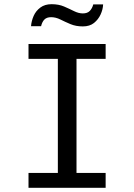

<svg xmlns="http://www.w3.org/2000/svg" viewBox="-20 -896 640 916"><path d="M116 0V-71H256V-615H116V-686H484V-615H345V-71H484V0ZM128 -771Q130 -796 140.5 -820Q151 -844 172.5 -860Q194 -876 226 -876Q260 -876 285.5 -865Q311 -854 333 -843Q355 -832 375 -832Q397 -832 408.5 -844Q420 -856 425 -875H472Q471 -851 460 -827Q449 -803 428.5 -786.5Q408 -770 375 -770Q342 -770 316 -781Q290 -792 268 -803Q246 -814 224 -814Q203 -814 192 -803Q181 -792 176 -771Z"/></svg>

Font: Chivo Mono Medium Light
Style: Regular
Weight: 300
Monospace: yes
Version: Version 1.008